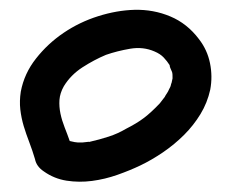

<svg xmlns="http://www.w3.org/2000/svg" viewBox="-20 -669 462 383"><path d="M248 -649.4Q286.1 -650.4 319.8 -636.2Q353.5 -622.1 377 -590.8Q393.6 -569.3 398.9 -543Q404.3 -516.6 399.4 -490.2Q393.6 -463.9 379.9 -441.4Q366.2 -418.9 347.2 -399.9Q328.1 -380.9 305.2 -365.2Q282.2 -349.6 259.8 -338.9Q239.3 -329.1 214.4 -320.3Q189.5 -311.5 163.6 -308.1Q137.7 -304.7 112.8 -308.6Q87.9 -312.5 67.4 -327.1Q52.7 -336.9 49.8 -351.6Q44.9 -368.2 38.6 -384.8Q32.2 -401.4 27.3 -417.5Q22.5 -433.6 20.5 -450.7Q18.6 -467.8 21.5 -486.3Q28.3 -522.5 51.8 -552.2Q75.2 -582 106.9 -603.5Q138.7 -625 175.8 -636.7Q212.9 -648.4 248 -649.4ZM324.2 -512.7Q324.2 -522.5 323.7 -523.4Q323.2 -524.4 323.2 -525.4Q318.4 -535.2 318.4 -539.1Q313.5 -546.9 306.6 -554.2Q299.8 -561.5 288.1 -566.4Q265.6 -576.2 239.7 -571.8Q213.9 -567.4 191.4 -559.6Q168 -549.8 144.5 -534.7Q121.1 -519.5 107.4 -497.1Q99.6 -483.4 98.6 -469.7Q97.7 -456.1 100.6 -442.4Q103.5 -428.7 108.9 -415Q114.3 -401.4 119.1 -387.7Q130.9 -384.8 135.3 -384.8Q139.6 -384.8 144.5 -384.8Q146.5 -384.8 152.8 -385.7Q159.2 -386.7 157.2 -385.7Q178.7 -390.6 196.8 -396.5Q214.8 -402.3 231.4 -412.1Q252.9 -422.9 267.6 -434.1Q282.2 -445.3 298.8 -462.9L308.6 -475.6Q310.5 -479.5 313 -482.9Q315.4 -486.3 317.4 -491.2Q320.3 -496.1 320.8 -499Q321.3 -502 322.3 -503.9Z"/></svg>

Font: Schoolbell
Style: Regular
Weight: 400
Designer: Font Diner, Inc
Foundry: Font Diner, Inc
Version: Version 1.000